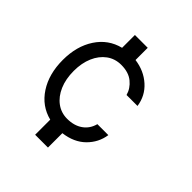

<svg xmlns="http://www.w3.org/2000/svg" viewBox="-207 -781 1038 1038"><g transform="rotate(45 312.5 -261.5)"><path d="M508.5 -382.1H424.7Q414.1 -421.5 380.1 -449.4Q346.2 -477.3 289.8 -477.3Q242.2 -477.3 206.3 -451Q170.5 -424.7 150.6 -378.6Q130.7 -332.4 130.7 -272.7Q130.7 -210.2 151.1 -163.2Q171.5 -116.1 207.2 -90Q242.9 -63.9 288.4 -63.9Q341.6 -63.9 377.3 -89.1Q413 -114.3 424.7 -159.1H508.5Q498.9 -94.1 451.5 -47.4Q404.1 -0.7 325.3 9.2V119.3H227.3V3.9Q143.8 -17 95.3 -91.3Q46.9 -165.5 46.9 -272.7Q46.9 -377.5 95 -451Q143.1 -524.5 227.3 -545.5V-643.5H325.3V-550.1Q398.1 -540.5 448.5 -495.4Q498.9 -450.3 508.5 -382.1Z"/></g></svg>

Font: Inter UI
Style: Regular
Weight: 400
Designer: Rasmus Andersson
Foundry: rsms
Version: Version 2.2